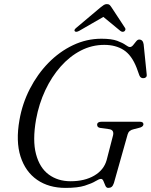

<svg xmlns="http://www.w3.org/2000/svg" viewBox="-20 -903 736 937"><path d="M475 -714Q524.5 -714 552 -703.8Q579.5 -693.5 593 -683.5Q606.5 -673.5 614 -673.5Q622 -673.5 629.5 -682.5Q637 -691.5 644.2 -700.8Q651.5 -710 659 -710Q677.5 -710 681 -687L696 -539Q697 -530 692 -525.8Q687 -521.5 680 -521.5Q666 -520.5 660 -535.5L647 -571.5Q623 -633.5 583.8 -658.8Q544.5 -684 489 -684Q428 -684 374 -656Q320 -628 276 -578.2Q232 -528.5 201 -462.5Q170 -396.5 156 -320Q138 -217.5 155.8 -150.8Q173.5 -84 218 -51.2Q262.5 -18.5 324.5 -18.5Q393 -18.5 440 -46Q487 -73.5 500.5 -122L530 -236Q541 -270 510.5 -273L470.5 -278.5Q454 -280.5 454 -294Q454 -309 477 -309H661.5Q680.5 -309 680 -295.5Q678.5 -283 656.5 -278.5L633 -272.5Q608.5 -267.5 603 -247.5L536 -10Q531.5 3.5 525 8.8Q518.5 14 508 14Q499 14 494.2 3Q489.5 -8 485 -19Q480.5 -30 473 -30Q464 -30 446.2 -19Q428.5 -8 394 3Q359.5 14 300 14Q218 14 161 -25.5Q104 -65 80.2 -139.2Q56.5 -213.5 75 -317.5Q89 -398 125.8 -469.5Q162.5 -541 216.2 -596Q270 -651 336.2 -682.5Q402.5 -714 475 -714ZM366.5 -752.5Q351.5 -744.5 345.5 -750Q339 -756.5 352 -767L469.5 -866Q479 -874 486.2 -878.5Q493.5 -883 501.5 -883Q510.5 -883 515.2 -878.5Q520 -874 525 -866L590 -767Q593.5 -762 591.8 -757.2Q590 -752.5 586.5 -750Q577.5 -744.5 567 -752.5L484.5 -820.5Z"/></svg>

Font: Fraunces 9pt S000 Light
Style: Italic
Weight: 300
Italic angle: -16°
Version: Version 1.000; ttfautohint (v1.8.3)